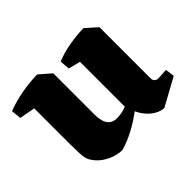

<svg xmlns="http://www.w3.org/2000/svg" viewBox="-117 -675 868 868"><g transform="rotate(-45 317.0 -241.0)"><path d="M230 16Q211 17 185.5 9.5Q160 2 135.5 -14.5Q111 -31 94 -58Q88 -67 85 -80Q82 -93 81 -118Q80 -143 80 -185V-449L198 -498L253 -450V-186Q253 -143 269.5 -121.5Q286 -100 322 -103Q358 -104 397 -125.5Q436 -147 473 -173L478 -146Q441 -106 398 -73Q355 -40 312 -17.5Q269 5 230 16ZM5 -413 0 -461Q44 -478 95 -487.5Q146 -497 198 -498V-428L122 -391ZM497 16Q477 15 456.5 4Q436 -7 418.5 -27Q401 -47 390 -73L375 -78V-449L494 -498L548 -450V-122Q548 -112 554.5 -105Q561 -98 573 -98Q585 -98 596.5 -99Q608 -100 624 -101L630 -57ZM318 -416 314 -464Q353 -480 399.5 -488.5Q446 -497 494 -498V-428L417 -391Z"/></g></svg>

Font: Eczar
Style: Bold
Weight: 700
Designer: Vaibhav Singh
Foundry: Rosetta Type Foundry
Version: Version 2.000